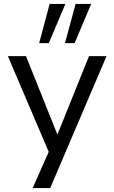

<svg xmlns="http://www.w3.org/2000/svg" viewBox="-20 -775 580 975"><path d="M146 180 238 -28V21L20 -490H112L279 -73H264L432 -490H521L235 180ZM310 -556 364 -755H443L359 -556ZM179 -556 232 -755H312L228 -556Z"/></svg>

Font: Nunito Sans 10pt
Style: Regular
Weight: 400
Designer: Vernon Adams
Foundry: Vernon Adams
Version: Version 3.101;gftools[0.9.27]